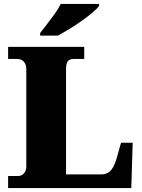

<svg xmlns="http://www.w3.org/2000/svg" viewBox="-20 -951 717 971"><path d="M21 0V-61H74Q83 -61 92 -66.5Q101 -72 107 -83Q113 -94 113 -109V-602Q113 -619 106.5 -630.5Q100 -642 89.5 -647.5Q79 -653 66 -653H21V-714H406V-653H357Q339 -653 330 -647.5Q321 -642 317.5 -631Q314 -620 314 -604V-69H492Q510 -69 524.5 -76.5Q539 -84 550.5 -103Q562 -122 571 -154L592 -229H651L644 0ZM183 -784Q198 -803 218 -829Q238 -855 257.5 -882Q277 -909 287 -931H481V-921Q472 -908 448.5 -888Q425 -868 394 -846Q363 -824 331 -804.5Q299 -785 273 -771H183Z"/></svg>

Font: Noto Rashi Hebrew Black
Style: Regular
Weight: 900
Version: Version 1.006